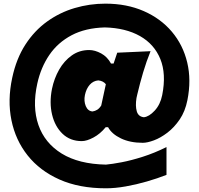

<svg xmlns="http://www.w3.org/2000/svg" viewBox="-20 -853 1092 1053"><path d="M561 179.7Q414.6 179.7 306.4 131.6Q198.2 83.5 131.6 -0.5Q64.9 -84.5 42.7 -193.8Q20.5 -303.2 46.9 -425.8Q69.3 -531.2 119.1 -608.2Q168.9 -685.1 238.3 -734.9Q307.6 -784.7 389.4 -808.8Q471.2 -833 557.6 -833Q675.3 -833 768.3 -792.2Q861.3 -751.5 922.6 -679Q983.9 -606.4 1006.8 -510.3Q1029.8 -414.1 1007.8 -303.7Q995.6 -242.2 965.6 -198Q935.5 -153.8 897.9 -125.2Q860.4 -96.7 824.2 -83.3Q788.1 -69.8 763.2 -69.8Q693.4 -69.8 643.1 -94Q592.8 -118.2 572.8 -155.3H559.6Q529.8 -118.7 492.7 -98.9Q455.6 -79.1 428.7 -79.1Q365.2 -79.1 323.2 -119.1Q281.2 -159.2 265.6 -224.6Q250 -290 265.1 -365.7Q276.9 -422.9 304.4 -471.2Q332 -519.5 373.8 -549.1Q415.5 -578.6 469.2 -578.6Q500.5 -578.6 534.7 -560.1Q568.8 -541.5 588.9 -504.4H603L623 -564L805.7 -572.3Q782.7 -515.6 764.9 -455.6Q747.1 -395.5 732.9 -335L728.5 -315.4Q721.7 -272.5 730 -242.9Q738.3 -213.4 769 -210Q797.4 -212.9 828.4 -246.3Q859.4 -279.8 869.6 -331.5Q892.6 -447.3 859.4 -529.1Q826.2 -610.8 747.6 -655.3Q668.9 -699.7 555.2 -702.6Q448.2 -699.7 372.6 -659.7Q296.9 -619.6 250.5 -551.5Q204.1 -483.4 184.6 -395Q156.2 -267.1 190.7 -167.7Q225.1 -68.4 318.6 -10.7Q412.1 46.9 561 49.8Q594.2 46.9 647 36.9Q699.7 26.9 763.4 6.6Q827.1 -13.7 893.1 -46.4V106Q843.8 125.5 785.6 142.3Q727.5 159.2 669.4 169.4Q611.3 179.7 561 179.7ZM487.3 -241.7Q501.5 -243.7 513.4 -251.2Q525.4 -258.8 535.2 -274.4L560.5 -391.1Q554.2 -399.4 543.9 -405Q533.7 -410.6 519 -412.1Q491.2 -409.7 472.2 -388.2Q453.1 -366.7 445.8 -332Q439 -298.8 450.4 -271.2Q461.9 -243.7 487.3 -241.7Z"/></svg>

Font: Pinar-DS1-FD Black
Style: Regular
Weight: 900
Designer: Amin Abedi
Version: Version 2.000